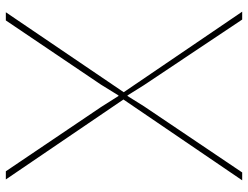

<svg xmlns="http://www.w3.org/2000/svg" viewBox="-116 -734 850 658"><g transform="rotate(-90 309.0 -405.0)"><path d="M598 0H571L346 -337L311 -393H309L274 -337L47 0H20L297 -407L23 -810H51L271 -484L309 -424H311L348 -484L568 -810H596L322 -406Z"/></g></svg>

Font: TypoPRO Sinkin Sans
Style: 100 Thin
Weight: 100
Designer: Keith Bates
Foundry: K-Type
Version: Sinkin Sans (version 1.0)  by Keith Bates   •   © 2014   www